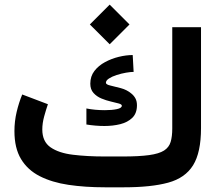

<svg xmlns="http://www.w3.org/2000/svg" viewBox="-20 -798 944 818"><path d="M447.3 -778.3 531.7 -693.8 447.3 -609.4 362.8 -693.8ZM427.2 -131.3H501.5Q572.8 -131.3 615.2 -137.2Q657.7 -143.1 679 -156.7Q700.2 -170.4 707 -193.4Q713.9 -216.3 713.9 -250.5V-682.1H836.4V-252Q836.4 -148.4 802.7 -94Q769 -39.6 696.5 -19.8Q624 0 507.8 0H427.2Q342.3 0 271.7 -10.5Q201.2 -21 149.4 -47.4Q97.7 -73.7 69.6 -120.4Q41.5 -167 41.5 -239.3Q41.5 -281.2 51 -321.3Q60.5 -361.3 74.7 -395.5L184.1 -354Q176.3 -331.5 168.2 -302.2Q160.2 -272.9 160.2 -246.6Q160.2 -194.8 195.3 -170.4Q230.5 -146 290.8 -138.7Q351.1 -131.3 427.2 -131.3ZM348.1 -335.9Q384.3 -328.6 426.8 -328.6Q456.1 -328.6 477.5 -333Q499 -337.4 499 -347.7Q499 -353.5 485.6 -357.2Q472.2 -360.8 452.1 -365.5Q432.1 -370.1 412.1 -378.4Q392.1 -386.7 378.4 -401.9Q364.7 -417 364.7 -441.4Q364.7 -473.1 382.3 -495.8Q399.9 -518.6 427.5 -533.4Q455.1 -548.3 486.3 -555.9Q517.6 -563.5 545.4 -563.5L549.3 -491.7Q536.6 -491.7 516.8 -488.3Q497.1 -484.9 477.3 -478.5Q457.5 -472.2 444.3 -463.6Q431.2 -455.1 431.2 -445.3Q431.2 -438 450.2 -433.6Q469.2 -429.2 494.9 -422.4Q520.5 -415.5 539.1 -399.9Q550.3 -391.1 556.9 -378.9Q563.5 -366.7 563.5 -349.6Q563.5 -315.4 543.7 -296.1Q523.9 -276.9 492.4 -269Q460.9 -261.2 424.8 -261.2Q405.8 -261.2 386 -262.9Q366.2 -264.6 348.1 -267.6Z"/></svg>

Font: Vazirmatn FD
Style: Bold
Weight: 700
Designer: Saber Rastikerdar
Foundry: Saber Rastikerdar
Version: Version 33.001